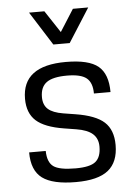

<svg xmlns="http://www.w3.org/2000/svg" viewBox="-53 -770 580 822"><g transform="rotate(-5 237.0 -359.0)"><path d="M51.3 -132.8H122.6Q123.5 -84 148.9 -65.7Q174.3 -47.4 243.7 -47.4Q306.2 -47.4 329.8 -66.9Q353.5 -86.4 353.5 -131.3Q353.5 -166 331.3 -186Q309.1 -206.1 260.7 -213.9L209 -222.2Q126.5 -235.4 90.1 -268.3Q53.7 -301.3 53.7 -362.8Q53.7 -504.9 241.2 -504.9Q339.8 -504.9 380.4 -471.2Q420.9 -437.5 420.9 -359.9H349.6Q349.6 -406.2 325.2 -426.3Q300.8 -446.3 241.2 -446.3Q180.7 -446.3 153.6 -426.8Q126.5 -407.2 126.5 -363.8Q126.5 -330.1 146.7 -312Q167 -293.9 211.4 -286.6L263.2 -278.3Q349.1 -264.6 386 -231Q422.9 -197.3 422.9 -132.3Q422.9 -59.1 379.2 -23.9Q335.4 11.2 240.7 11.2Q140.6 11.2 95.9 -22Q51.3 -55.2 51.3 -132.8ZM357.4 -729 265.1 -584H194.8L103 -729H168.9L231.4 -634.3L291.5 -729Z"/></g></svg>

Font: Metrophobic
Style: Regular
Weight: 400
Designer: Vernon Adams
Foundry: Vernon Adams
Version: Version 3.200; ttfautohint (v1.8.4.7-5d5b);gftools[0.9.23]